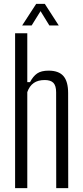

<svg xmlns="http://www.w3.org/2000/svg" viewBox="-20 -972 428 992"><path d="M58 0V-800H121V-547.5H135Q151 -578 172 -592.5Q193 -607 231 -607Q283.5 -607 307.8 -579Q332 -551 332 -491L332.5 0H270.5L270 -495Q270 -529 256 -543.8Q242 -558.5 211 -558.5Q176 -558.5 154 -543Q132 -527.5 121 -496V0ZM94.5 -840.5 167 -952H211.5L283.5 -840.5H235L189.5 -914.5L143.5 -840.5Z"/></svg>

Font: Big Shoulders Text Thin Light
Style: Regular
Weight: 300
Version: Version 2.002